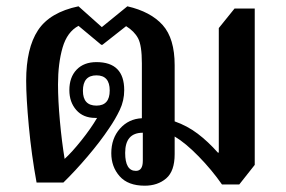

<svg xmlns="http://www.w3.org/2000/svg" viewBox="-20 -579 907 609"><path d="M534 -90V-146Q568 -126 610 -83Q652 -40 684 6H739L788 -56V-552H724L674 -490V-95H671Q640 -130 607 -155Q574 -180 534 -194V-372Q534 -457 496 -499.5Q458 -542 384 -559L303 -493L229 -559Q138 -540 100.5 -483Q63 -426 63 -323Q63 -269 71.5 -178Q80 -87 96 0H181Q218 -36 258 -83Q298 -130 326 -172Q346 -201 360 -230.5Q374 -260 374 -293Q374 -382 286 -382Q246 -382 223 -358Q200 -334 200 -293Q200 -255 222 -230Q244 -205 282 -205Q285 -205 288 -205Q268 -171 238 -133.5Q208 -96 185 -75Q176 -129 170 -195Q164 -261 164 -311Q164 -378 178.5 -428Q193 -478 229 -497L301 -437H305L380 -496Q406 -480 418 -457.5Q430 -435 430 -378V-204Q388 -202 360.5 -171Q333 -140 333 -93Q333 -50 359.5 -20Q386 10 439 10Q480 10 507 -13Q534 -36 534 -90ZM286 -244Q243 -244 243 -291Q243 -340 286 -340Q328 -340 328 -292Q328 -244 286 -244ZM411 -37Q377 -37 377 -94Q377 -158 433 -158V-69Q433 -37 411 -37Z"/></svg>

Font: Noto Serif Thai SemiCondensed Semi
Style: Regular
Weight: 600
Width: 4
Designer: Monotype Design Team
Foundry: Monotype Imaging Inc.
Version: Version 1.901